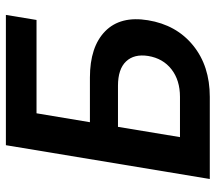

<svg xmlns="http://www.w3.org/2000/svg" viewBox="-62 -706 768 685"><g transform="rotate(-90 322.5 -364.0)"><path d="M25.9 0 146.5 -727.5H611.3L593.3 -618.2H260.3L228.5 -427.7H387.7Q497.6 -427.7 553 -373.3Q608.4 -318.8 592.3 -220.7Q575.7 -119.1 502.4 -59.6Q429.2 0 318.8 0ZM175.3 -106.4H318.8Q378.4 -106.4 417.2 -136.7Q456.1 -167 464.8 -219.7Q472.7 -270 445.3 -298.8Q418 -327.6 358.4 -327.6H211.9Z"/></g></svg>

Font: Inter Semi Bold
Style: Italic
Weight: 600
Italic angle: -9.39999°
Designer: Rasmus Andersson
Foundry: rsms
Version: Version 4.000;git-3c8e0fc